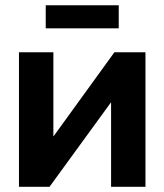

<svg xmlns="http://www.w3.org/2000/svg" viewBox="-20 -716 630 736"><path d="M537.6 0H405.8V-322.8H404.8L169.9 0H52.7V-515.6H184.6V-193.8H185.5L418.5 -515.6H537.6ZM435.1 -695.8V-607.4H155.3V-695.8Z"/></svg>

Font: Inter Cardless Display
Style: Bold
Weight: 700
Designer: Rasmus Andersson
Foundry: rsms
Version: Version 4.001;git-9221beed3